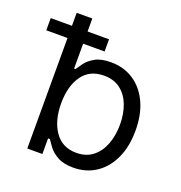

<svg xmlns="http://www.w3.org/2000/svg" viewBox="-159 -841 911 967"><g transform="rotate(20 297.0 -357.5)"><path d="M88.1 0V-727.3H171.9V-458.8H179Q188.2 -473 204.7 -495.2Q221.2 -517.4 252.3 -535Q283.4 -552.6 336.6 -552.6Q405.5 -552.6 458.1 -518.1Q510.7 -483.7 540.1 -420.5Q569.6 -357.2 569.6 -271.3Q569.6 -184.7 540.1 -121.3Q510.7 -57.9 458.5 -23.3Q406.2 11.4 338.1 11.4Q285.5 11.4 253.9 -6.2Q222.3 -23.8 205.3 -46.3Q188.2 -68.9 179 -83.8H169V0ZM170.5 -272.7Q170.5 -180 210.8 -122Q251.1 -63.9 326.7 -63.9Q379.3 -63.9 414.6 -91.8Q449.9 -119.7 467.9 -167.1Q485.8 -214.5 485.8 -272.7Q485.8 -330.3 468.2 -376.6Q450.6 -422.9 415.3 -450.1Q380 -477.3 326.7 -477.3Q250 -477.3 210.2 -420.8Q170.5 -364.3 170.5 -272.7ZM-25.6 -592.3V-657.7H286.9V-592.3Z"/></g></svg>

Font: Inter Zeller
Style: Regular
Weight: 400
Designer: Rasmus Andersson; Joe Bland
Foundry: zeller
Version: Version 3.015;git-dec3a8cb1